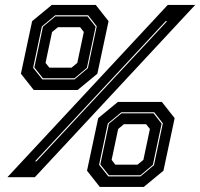

<svg xmlns="http://www.w3.org/2000/svg" viewBox="-20 -720 813 780"><path d="M10 0 661.5 -700H773L121.5 0ZM117 -354.5 65 -420.5 110.5 -634 190.5 -700H369L421 -634L375.5 -420.5L295.5 -354.5ZM152 -397.5H283L337 -443L373 -613L338 -658H204.5L150 -612.5L114.5 -444.5ZM154.5 -402 119.5 -446 154.5 -611.5 205 -653.5H335.5L368.5 -611.5L333 -444.5L282.5 -402ZM122 -64.5H128L659 -634H653ZM180.5 -445H270.5L294 -464.5L320.5 -590L305.5 -609.5H215.5L191.5 -590L165 -464.5ZM385.5 39.5 333.5 -26.5 379 -240 459 -306H637.5L689.5 -240L644 -26.5L564 39.5ZM420 -3.5H551L605.5 -49L641.5 -219L606.5 -264H473L418 -218.5L382.5 -50.5ZM422.5 -8 387.5 -52 422.5 -217.5 473.5 -259.5H604L636.5 -217.5L601 -50.5L550.5 -8ZM448.5 -51H538.5L562.5 -70.5L589 -196L573.5 -215.5H483.5L460 -196L433.5 -70.5Z"/></svg>

Font: Tourney Condensed ExtraBold
Style: Italic
Weight: 800
Width: 3
Italic angle: -12°
Designer: Tyler Finck
Foundry: Etcetera Type Co
Version: Version 1.010; ttfautohint (v1.8.3)